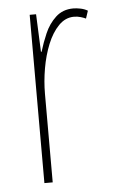

<svg xmlns="http://www.w3.org/2000/svg" viewBox="-44 -567 351 599"><g transform="rotate(-5 131.0 -267.5)"><path d="M208 -535Q218 -535 230.5 -532.5Q243 -530 253 -524L245 -500Q239 -503 229 -506Q219 -509 208 -509Q181 -509 160 -487.5Q139 -466 125 -431.5Q111 -397 104 -356.5Q97 -316 97 -277V0H71V-527H91L96 -409H98Q106 -436 118.5 -465Q131 -494 153 -514.5Q175 -535 208 -535Z"/></g></svg>

Font: Noto Sans Sinhala UI ExtraCondensed Thin
Style: Regular
Weight: 100
Width: 2
Designer: Jelle Bosma - Monotype Design Team
Foundry: Monotype Imaging Inc.
Version: Version 2.006; ttfautohint (v1.8.4.7-5d5b)